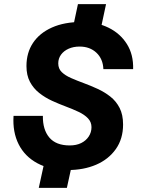

<svg xmlns="http://www.w3.org/2000/svg" viewBox="-20 -817 690 936"><path d="M335 -680 360 -797H497L472 -680ZM169 99 195 -20H332L306 99ZM310 12Q224 12 162.5 -21Q101 -54 71 -113.5Q41 -173 46 -252H189Q188 -185 220.5 -146.5Q253 -108 320 -108Q352 -108 375.5 -119.5Q399 -131 412.5 -151.5Q426 -172 426 -197Q426 -222 409 -240Q392 -258 363.5 -271.5Q335 -285 301.5 -297.5Q268 -310 234 -325.5Q200 -341 171.5 -363.5Q143 -386 126 -418Q109 -450 109 -495Q109 -560 141 -608Q173 -656 233.5 -683Q294 -710 379 -710Q452 -710 509 -682Q566 -654 598.5 -602.5Q631 -551 629 -480H484Q482 -530 450 -560Q418 -590 368 -590Q338 -590 314.5 -579.5Q291 -569 277.5 -550.5Q264 -532 264 -508Q264 -482 281 -465.5Q298 -449 326.5 -436.5Q355 -424 389 -411.5Q423 -399 456.5 -383.5Q490 -368 518 -346Q546 -324 563 -291Q580 -258 580 -210Q580 -140 544.5 -90Q509 -40 448.5 -14Q388 12 310 12Z"/></svg>

Font: Azeret Mono Thin SemiBold
Style: Italic
Weight: 600
Italic angle: -12°
Version: Version 1.002